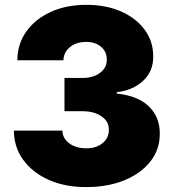

<svg xmlns="http://www.w3.org/2000/svg" viewBox="-20 -757 715 787"><path d="M332.4 9.9Q246.4 9.9 179.9 -19.7Q113.3 -49.4 75.3 -101.6Q37.3 -153.8 36.9 -221.6H235.8Q236.5 -190 263.8 -169.6Q291.2 -149.1 333.8 -149.1Q375 -149.1 400.9 -170.6Q426.8 -192.1 426.1 -225.9Q426.8 -258.9 396.5 -280Q366.1 -301.1 318.2 -301.1H244.3V-437.5H318.2Q362.6 -437.5 390.4 -458.6Q418.3 -479.8 417.6 -512.8Q418.3 -544.4 394.7 -564.8Q371.1 -585.2 333.8 -585.2Q293 -585.2 266.9 -564.1Q240.8 -543 240.1 -509.9H51.1Q51.5 -576.7 87.9 -627.8Q124.3 -679 187.9 -708.1Q251.4 -737.2 333.8 -737.2Q414.4 -737.2 476.4 -709.9Q538.4 -682.5 573.3 -634.8Q608.3 -587 608 -525.6Q608.7 -464.5 566.2 -425.4Q523.8 -386.4 458.8 -379.3V-373.6Q546.9 -364 591.3 -319.8Q635.7 -275.6 634.9 -208.8Q635.3 -144.9 596.8 -95.5Q558.2 -46.2 489.9 -18.1Q421.5 9.9 332.4 9.9Z"/></svg>

Font: Inter UI Black
Style: Regular
Weight: 900
Designer: Rasmus Andersson
Foundry: rsms
Version: 3.2;8d6f07862